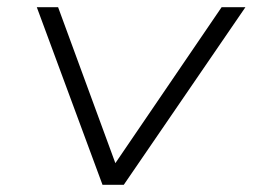

<svg xmlns="http://www.w3.org/2000/svg" viewBox="-20 -512 702 532"><path d="M264 0 82 -492H141L300 -59H299L594 -492H660L323 0Z"/></svg>

Font: Nunito Sans 7pt Expanded ExtraLight
Style: Italic
Weight: 250
Width: 7
Italic angle: -9°
Designer: Vernon Adams
Foundry: Vernon Adams
Version: Version 3.101;gftools[0.9.27]